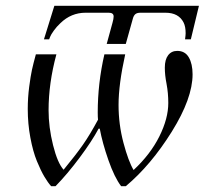

<svg xmlns="http://www.w3.org/2000/svg" viewBox="-20 -632 708 664"><path d="M132 -496 168 -612H668L640 -496H620Q622 -511 622 -517Q622 -540 615 -554Q598 -588 552 -588H466Q454 -588 448 -583Q442 -578 439 -566L415 -480H349L369 -553Q373 -567 373 -575Q373 -588 356 -588H276Q226 -588 189 -552Q176 -540 166 -526Q156 -512 153 -504L150 -496ZM76 -255Q76 -294 81 -332Q86 -370 90.5 -390.5Q95 -411 104 -444H175Q148 -344 148 -251Q148 -192 163.5 -130Q179 -68 200 -45Q242 -96 266.5 -131Q291 -166 319 -218Q318 -226 318 -243Q318 -344 341 -444H413Q390 -340 390 -269Q390 -202 407 -138Q424 -74 442 -44Q500 -98 531 -160Q562 -222 562 -276Q562 -310 556 -342Q550 -372 550 -398Q550 -426 561.5 -441Q573 -456 593 -456Q620 -456 633 -433.5Q646 -411 646 -375Q646 -292 574 -176.5Q502 -61 415 12H399Q376 -18 355 -78Q334 -138 325 -187H321Q298 -144 255.5 -87Q213 -30 172 12H157Q146 0 133.5 -21Q121 -42 107.5 -75Q94 -108 85 -156Q76 -204 76 -255Z"/></svg>

Font: Old Standard TT
Style: Italic
Weight: 400
Italic angle: -15.2°
Designer: Alexey Kryukov <alexios@thessalonica.org.ru>
Version: Version 2.2